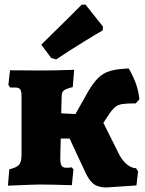

<svg xmlns="http://www.w3.org/2000/svg" viewBox="-20 -814 640 847"><path d="M580 -72 589 -58 582 4 449 13Q414 13 393.5 -2Q373 -17 355 -57L287 -203H248L246 -127Q245 -96 250.5 -85Q256 -74 272 -74Q292 -74 296 -76L304 -67L297 3Q207 0 156 0Q132 0 15 5L21 -67Q54 -75 64.5 -87.5Q75 -100 75 -132V-389Q75 -412 69 -420Q63 -428 46 -428H25L17 -439L24 -504L160 -503Q220 -503 307 -506L301 -430Q270 -422 261 -414.5Q252 -407 252 -388L250 -314L313 -311L368 -409Q392 -450 414.5 -471.5Q437 -493 467.5 -501.5Q498 -510 548 -512Q569 -475 580 -444Q591 -413 595 -376L579 -358Q539 -358 519.5 -355Q500 -352 486 -340Q472 -328 455 -301L436 -272L502 -140Q517 -108 538.5 -90Q560 -72 580 -72ZM206 -558 162 -617Q228 -681 276.5 -729.5Q325 -778 340 -793L357 -794L434 -697L433 -680Q415 -670 353 -632Q291 -594 228 -552Z"/></svg>

Font: Alegreya SC Black
Style: Regular
Weight: 900
Designer: Juan Pablo del Peral
Foundry: Huerta Tipografica
Version: Version 2.007; ttfautohint (v1.6)